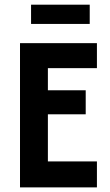

<svg xmlns="http://www.w3.org/2000/svg" viewBox="-20 -812 478 832"><path d="M66.7 0V-625H400V-516.7H187.5V-420.8H351.4V-316.7H187.5V-112.5H400V0ZM114.6 -708.3V-791.7H368.8V-708.3Z"/></svg>

Font: Afacad Flux
Style: Regular
Weight: 400
Designer: Kristian Moeller
Foundry: Dicotype
Version: Version 1.100